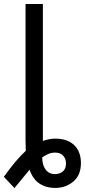

<svg xmlns="http://www.w3.org/2000/svg" viewBox="-62 -745 432 973"><path d="M155.3 -724.6V-30.8Q188.5 -42.5 217.3 -42.5Q279.8 -42.5 314 -9.5Q348.1 23.4 348.1 81.5Q348.1 142.6 309.6 175Q271 207.5 216.8 207.5Q171.9 207.5 138.4 185.5Q105 163.6 87.9 115.2Q68.8 138.2 49.6 161.6Q30.3 185.1 11.2 208L-42.5 150.9Q-11.2 107.4 16.8 74Q44.9 40.5 68.8 19.5Q67.4 -7.8 67.4 -33.2V-724.6ZM272.5 83.5Q272.5 60.1 258.5 44.2Q244.6 28.3 216.3 28.3Q197.8 28.3 182.6 35.4Q167.5 42.5 151.9 52.2Q151.9 91.3 169.2 114.3Q186.5 137.2 216.3 137.2Q241.7 137.2 257.1 123.3Q272.5 109.4 272.5 83.5Z"/></svg>

Font: Arimo
Style: Regular
Weight: 400
Designer: Steve Matteson
Foundry: Monotype Imaging Inc.
Version: Version 1.33